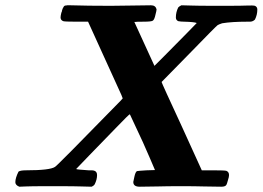

<svg xmlns="http://www.w3.org/2000/svg" viewBox="-20 -706 993 726"><path d="M419 -223Q319 -120 318 -119L268 -67Q268 -65 315 -62H328L335 -61Q347 -58 347 -44Q347 -27 338 -9Q334 -3 326 0L287 -1Q271 -2 177 -2Q89 -2 78 -1L53 0Q38 -6 38 -17Q38 -33 50 -57Q57 -62 78 -62Q169 -62 188 -75Q193 -76 435 -324L444 -334L439 -347Q438 -350 373 -492L313 -624H268Q225 -624 219 -626Q209 -630 209 -640Q209 -646 212 -658Q214 -661 215 -668L218 -676Q220 -678 221 -681Q222 -683 226 -685Q231 -685 234 -686H247Q311 -684 398 -684Q441 -684 476 -685Q510 -686 551 -686Q568 -686 572 -671Q572 -666 568 -651Q564 -632 558 -628Q553 -624 523 -624Q493 -624 492 -623H488L526 -540L564 -457L604 -497Q618 -511 644.5 -538Q671 -565 684 -578L724 -619Q715 -623 677 -624Q664 -624 654 -626Q645 -630 645 -640Q645 -660 654 -678Q659 -683 666 -686L704 -685Q720 -684 813 -684Q902 -684 913 -685Q937 -686 944 -684Q953 -680 953 -670Q953 -650 944 -632Q936 -624 925 -624H914Q857 -624 820 -618Q808 -614 803 -611Q799 -609 696 -503L591 -396Q591 -393 667 -229L743 -62H787Q830 -62 836 -60Q846 -56 846 -44Q846 -37 842 -25Q838 -10 836 -7Q832 0 817 0Q782 0 750 -1Q718 -2 664 -2Q611 -2 578 -1Q545 0 508 0Q484 0 484 -18Q485 -25 488 -37Q492 -56 498 -59Q502 -60 534 -62L566 -63Q551 -99 520 -169L471 -274Q468 -274 419 -223Z"/></svg>

Font: KaTeX_Math
Style: Bold Italic
Weight: 700
Version: Version